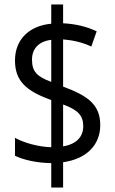

<svg xmlns="http://www.w3.org/2000/svg" viewBox="-20 -780 512 858"><path d="M209 -51V58H262V-55C368 -70 428 -133 428 -221C428 -312 373 -352 262 -393V-604C309 -600 350 -590 388 -572L412 -640C368 -661 319 -673 262 -676V-760H209V-674C111 -665 47 -604 47 -510C47 -420 94 -374 209 -333V-122C149 -124 87 -142 47 -164V-84C86 -65 145 -52 209 -51ZM209 -602V-414C144 -438 123 -461 123 -514C123 -561 152 -595 209 -602ZM262 -126V-313C328 -289 352 -264 352 -216C352 -170 323 -136 262 -126Z"/></svg>

Font: Noto Sans Telugu Condensed
Style: Regular
Weight: 400
Width: 3
Designer: Jelle Bosma - Monotype Design Team
Foundry: Monotype Imaging Inc.
Version: Version 2.005